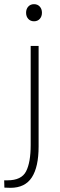

<svg xmlns="http://www.w3.org/2000/svg" viewBox="-50 -720 288 920"><path d="M75 -659Q75 -677 85.5 -688.5Q96 -700 113 -700Q130 -700 140.5 -688.5Q151 -677 151 -659Q151 -641 140.5 -629.5Q130 -618 113 -618Q96 -618 85.5 -629.5Q75 -641 75 -659ZM-29 179 -30 144H-14Q53 144 75 101Q97 58 97 -25V-500H135V-18Q135 80 102.5 130Q70 180 0 180Q-19 180 -29 179Z"/></svg>

Font: Sarabun Thin
Style: Regular
Weight: 250
Designer: Suppakit Chalermlarp | Katatrad Co.,Ltd.
Foundry: Cadson Demak Co.,Ltd.
Version: Version 1.000; ttfautohint (v1.6)